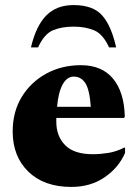

<svg xmlns="http://www.w3.org/2000/svg" viewBox="-20 -727 543 757"><path d="M261 10Q154 10 92 -50Q30 -110 30 -209Q30 -286 65.5 -344.5Q101 -403 162 -436.5Q223 -470 299 -470Q382 -470 426 -416.5Q470 -363 472 -267L469 -262H202Q202 -255 202 -247Q202 -190 237 -154.5Q272 -119 346 -119Q375 -119 406.5 -124Q438 -129 470 -145H473V-124Q448 -66 392.5 -28Q337 10 261 10ZM271 -425Q244 -425 227 -394Q210 -363 205 -306H338Q333 -375 316 -400Q299 -425 271 -425ZM102 -540Q122 -625 162.5 -666Q203 -707 270 -707Q347 -707 383 -666Q419 -625 438 -540H410Q386 -593 351 -607.5Q316 -622 270 -622Q224 -622 189.5 -608Q155 -594 130 -540Z"/></svg>

Font: Spectral ExtraBold
Style: Regular
Weight: 800
Designer: Jean-Baptiste Levee
Foundry: Production Type
Version: Version 2.001